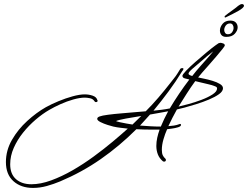

<svg xmlns="http://www.w3.org/2000/svg" viewBox="-20 -779 1217 942"><path d="M142 143Q83 143 46 110Q9 77 9 16Q9 -41 38.5 -92.5Q68 -144 113.5 -185.5Q159 -227 205 -253Q232 -268 267 -282.5Q302 -297 336.5 -306.5Q371 -316 396 -316Q416 -316 435 -309.5Q454 -303 458 -287Q459 -287 459 -285Q459 -278 450 -278Q446 -278 443 -283Q436 -294 421.5 -297Q407 -300 396 -300Q372 -300 340 -291Q308 -282 277 -268Q246 -254 222 -240Q189 -221 155 -192Q121 -163 93 -128Q65 -93 47.5 -53.5Q30 -14 30 27Q30 75 58.5 100Q87 125 134 125Q179 125 231 106Q283 87 336 56.5Q389 26 439.5 -11Q490 -48 533 -84Q576 -120 607 -148Q590 -150 572 -152Q554 -154 536 -158Q527 -160 508 -166Q489 -172 473 -180Q457 -188 457 -196Q457 -201 461.5 -204Q466 -207 470 -208Q480 -212 510 -216Q540 -220 577.5 -223Q615 -226 647.5 -229Q680 -232 695 -233Q727 -265 757 -300Q787 -335 815 -371Q824 -383 833.5 -394.5Q843 -406 851 -419L864 -440Q867 -445 874 -445Q880 -445 880 -441Q880 -436 874 -430Q843 -379 807 -330.5Q771 -282 733 -236Q753 -238 773 -240.5Q793 -243 813 -247Q835 -284 859 -319.5Q883 -355 909 -389Q902 -391 888.5 -394Q875 -397 875 -407Q875 -413 893 -432Q911 -451 938.5 -475Q966 -499 993 -521.5Q1020 -544 1038 -557Q1050 -566 1052.5 -567Q1055 -568 1061 -569Q1066 -569 1074.5 -566Q1083 -563 1083 -556Q1083 -553 1071.5 -538.5Q1060 -524 1042.5 -503.5Q1025 -483 1006 -461.5Q987 -440 972 -423Q957 -406 952 -399Q961 -397 981 -393Q1001 -389 1022.5 -382.5Q1044 -376 1059 -367Q1074 -358 1074 -346Q1074 -331 1054.5 -317Q1035 -303 1005 -290.5Q975 -278 943 -268Q911 -258 885 -251Q859 -244 848 -242Q837 -222 826 -201Q815 -180 806 -160Q820 -161 833.5 -163Q847 -165 860 -170Q861 -170 861.5 -170.5Q862 -171 863 -171Q868 -171 868 -166Q868 -159 853.5 -154.5Q839 -150 822.5 -148Q806 -146 800 -145Q790 -123 782 -95.5Q774 -68 774 -44Q774 -26 779 -16.5Q784 -7 789 -3Q794 1 794 5Q794 14 785 14Q784 14 783 13.5Q782 13 780 13Q762 -2 754.5 -21.5Q747 -41 747 -63Q747 -83 751.5 -103.5Q756 -124 763 -143H736Q714 -143 688.5 -143.5Q663 -144 649 -145Q567 -63 474.5 1.5Q382 66 275 111Q244 124 210 133.5Q176 143 142 143ZM923 -406Q943 -432 965 -456.5Q987 -481 1008 -505Q1013 -511 1017.5 -516.5Q1022 -522 1026 -527Q1016 -520 996 -503.5Q976 -487 962 -474Q944 -459 924.5 -442Q905 -425 905 -418Q905 -413 912 -410Q919 -407 923 -406ZM856 -256Q874 -260 905 -268.5Q936 -277 968 -289Q1000 -301 1022.5 -315.5Q1045 -330 1045 -345Q1045 -351 1039 -354Q1033 -357 1029 -358Q1022 -361 1003 -365.5Q984 -370 965 -374.5Q946 -379 938 -381Q916 -351 896 -319.5Q876 -288 856 -256ZM769 -158Q777 -177 786 -196Q795 -215 805 -233Q783 -229 761 -225Q739 -221 716 -217Q704 -204 692 -190.5Q680 -177 667 -163Q693 -161 718.5 -159.5Q744 -158 769 -158ZM630 -168Q641 -179 652 -189.5Q663 -200 673 -210Q634 -204 598.5 -197.5Q563 -191 549 -185Q553 -183 567.5 -179.5Q582 -176 600 -173Q618 -170 630 -168ZM1090 -598Q1074 -598 1066.5 -607Q1059 -616 1059 -629Q1059 -646 1072 -662Q1085 -678 1110 -678Q1128 -678 1137 -668.5Q1146 -659 1146 -645Q1146 -629 1132 -613.5Q1118 -598 1090 -598ZM1098 -611Q1112 -611 1119 -621.5Q1126 -632 1126 -642Q1126 -651 1121.5 -657.5Q1117 -664 1109 -664Q1095 -664 1087.5 -653.5Q1080 -643 1080 -632Q1080 -624 1084.5 -617.5Q1089 -611 1098 -611ZM1088 -694Q1087 -693 1085 -693Q1082 -693 1082 -697Q1082 -701 1085 -702Q1088 -705 1099.5 -713.5Q1111 -722 1125 -732Q1139 -742 1148 -750Q1153 -754 1158 -756.5Q1163 -759 1167 -759Q1172 -759 1174 -757Q1177 -754 1177 -751Q1177 -741 1148.5 -725Q1120 -709 1088 -694Z"/></svg>

Font: Sassy Frass
Style: Regular
Weight: 400
Designer: Robert E. Leuschke
Foundry: Robert E. Leuschke
Version: Version 1.010; ttfautohint (v1.8.3)